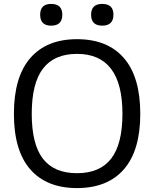

<svg xmlns="http://www.w3.org/2000/svg" viewBox="-20 -950 787 980"><path d="M241 -819Q185 -819 185 -875Q185 -930 241 -930Q298 -930 298 -875Q298 -819 241 -819ZM502 -819Q445 -819 445 -875Q445 -930 502 -930Q529 -930 544 -917Q559 -904 559 -875Q559 -846 544 -832.5Q529 -819 502 -819ZM373 10Q218 10 134.5 -85.5Q51 -181 51 -369Q51 -557 134.5 -653.5Q218 -750 373 -750Q529 -750 612.5 -653.5Q696 -557 696 -369Q696 -182 612.5 -86Q529 10 373 10ZM373 -66Q490 -66 547.5 -140.5Q605 -215 605 -369Q605 -675 373 -675Q257 -675 199.5 -600Q142 -525 142 -369Q142 -214 199 -140Q256 -66 373 -66Z"/></svg>

Font: Encode Sans Normal
Style: Regular
Weight: 400
Designer: Pablo Impallari, Andres Torresi
Foundry: Pablo Impallari, Andres Torresi
Version: Version 1.000; ttfautohint (v1.00) -l 8 -r 50 -G 200 -x 14 -